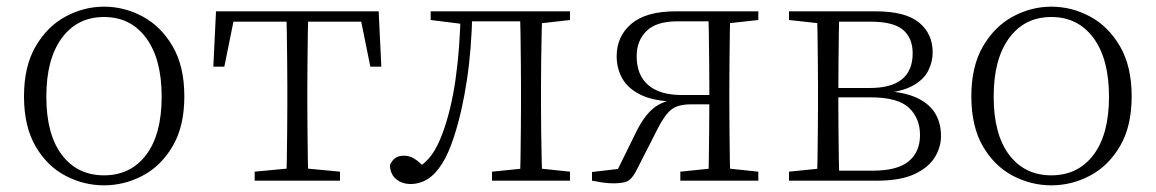

<svg xmlns="http://www.w3.org/2000/svg" viewBox="-20 -542 3467 576"><path d="M292 14Q231 14 176 -15Q121 -44 86.5 -103.5Q52 -163 52 -253Q52 -343 87 -403Q122 -463 177 -492.5Q232 -522 292 -522Q353 -522 408 -492.5Q463 -463 498 -403Q533 -343 533 -253Q533 -163 498 -103.5Q463 -44 408 -15Q353 14 292 14ZM292 -16Q372 -16 418.5 -77.5Q465 -139 465 -252Q465 -365 418.5 -428Q372 -491 292 -491Q212 -491 165.5 -428Q119 -365 119 -252Q119 -139 165.5 -77.5Q212 -16 292 -16Z M620 -342 628 -508H1116L1124 -342H1091L1058 -505L1091 -477H653L686 -505L653 -342ZM744 0V-27L860 -38H884L1000 -27V0ZM839 0Q840 -24 840.5 -64.5Q841 -105 841.5 -148.5Q842 -192 842 -226V-283Q842 -316 841.5 -359.5Q841 -403 840.5 -443.5Q840 -484 839 -508H905Q904 -484 903.5 -443.5Q903 -403 902.5 -359.5Q902 -316 902 -283V-226Q902 -192 902.5 -148.5Q903 -105 903.5 -64.5Q904 -24 905 0Z M1212 10Q1185 10 1167.5 -5.5Q1150 -21 1150 -47Q1156 -61 1166 -68Q1176 -75 1192 -75Q1209 -75 1224.5 -65Q1240 -55 1258 -35V-26H1228V-35Q1256 -52 1274 -76Q1292 -100 1308 -143Q1334 -214 1347 -306.5Q1360 -399 1362 -508H1397Q1395 -396 1380.5 -300.5Q1366 -205 1342 -132Q1326 -82 1306 -50.5Q1286 -19 1262.5 -4.5Q1239 10 1212 10ZM1272 -482V-508H1375V-470H1368ZM1377 -478V-508H1569V-478ZM1456 0V-27L1565 -38H1585L1690 -27V0ZM1540 0Q1541 -24 1541.5 -64.5Q1542 -105 1542.5 -148.5Q1543 -192 1543 -226V-283Q1543 -316 1542.5 -359.5Q1542 -403 1541.5 -443.5Q1541 -484 1540 -508H1607Q1606 -484 1605 -443.5Q1604 -403 1603.5 -359.5Q1603 -316 1603 -283V-226Q1603 -192 1603.5 -148.5Q1604 -105 1605 -64.5Q1606 -24 1607 0ZM1573 -470V-508H1690V-482L1585 -470Z M2007 -508H2255V-482L2146 -470L2138 -478H2012Q1949 -478 1919.5 -449Q1890 -420 1890 -373Q1890 -317 1924.5 -287Q1959 -257 2025 -257H2138V-229H2053Q2013 -229 1993 -212.5Q1973 -196 1951 -152L1893 -38Q1880 -11 1867.5 -1.5Q1855 8 1821 8Q1804 8 1787.5 5.5Q1771 3 1756 0V-26L1859 -38L1825 -17L1888 -145Q1912 -194 1940 -217Q1968 -240 2014 -245L2009 -237Q1944 -238 1904.5 -256.5Q1865 -275 1847.5 -305.5Q1830 -336 1830 -373Q1830 -433 1874 -470.5Q1918 -508 2007 -508ZM2105 0Q2106 -24 2106.5 -65Q2107 -106 2107.5 -152Q2108 -198 2108 -237V-283Q2108 -316 2107.5 -359.5Q2107 -403 2106.5 -443.5Q2106 -484 2105 -508H2171Q2170 -484 2169.5 -443.5Q2169 -403 2168.5 -359.5Q2168 -316 2168 -283V-226Q2168 -192 2168.5 -148.5Q2169 -105 2169.5 -64.5Q2170 -24 2171 0ZM2021 0V-27L2128 -38H2150L2255 -27V0Z M2347 0V-27L2456 -38L2464 -30H2598Q2672 -30 2706 -58Q2740 -86 2740 -137Q2740 -187 2707 -218.5Q2674 -250 2591 -250H2464V-278H2589Q2718 -278 2718 -382Q2718 -428 2689 -452.5Q2660 -477 2592 -477H2464L2456 -470L2347 -482V-508H2607Q2696 -508 2737 -474.5Q2778 -441 2778 -385Q2778 -356 2764.5 -329.5Q2751 -303 2718.5 -285Q2686 -267 2629 -262L2632 -269Q2693 -266 2730.5 -248.5Q2768 -231 2785.5 -202Q2803 -173 2803 -134Q2803 -100 2784 -69.5Q2765 -39 2723 -19.5Q2681 0 2611 0ZM2431 0Q2432 -24 2432.5 -64.5Q2433 -105 2433.5 -148.5Q2434 -192 2434 -226V-283Q2434 -316 2433.5 -359.5Q2433 -403 2432.5 -443.5Q2432 -484 2431 -508H2498Q2497 -484 2496.5 -443Q2496 -402 2495.5 -355Q2495 -308 2495 -267V-226Q2495 -192 2495.5 -148.5Q2496 -105 2496.5 -64.5Q2497 -24 2498 0Z M3134 14Q3073 14 3018 -15Q2963 -44 2928.5 -103.5Q2894 -163 2894 -253Q2894 -343 2929 -403Q2964 -463 3019 -492.5Q3074 -522 3134 -522Q3195 -522 3250 -492.5Q3305 -463 3340 -403Q3375 -343 3375 -253Q3375 -163 3340 -103.5Q3305 -44 3250 -15Q3195 14 3134 14ZM3134 -16Q3214 -16 3260.5 -77.5Q3307 -139 3307 -252Q3307 -365 3260.5 -428Q3214 -491 3134 -491Q3054 -491 3007.5 -428Q2961 -365 2961 -252Q2961 -139 3007.5 -77.5Q3054 -16 3134 -16Z"/></svg>

Font: Noto Serif JP ExtraLight
Style: Regular
Weight: 200
Designer: Ryoko NISHIZUKA  (kana & ideographs); Frank Grießhammer (Latin, Greek & Cyrillic); Wenlong ZHANG  (bopomofo); Sandoll Co
Foundry: Adobe
Version: Version 2.002-H1;hotconv 1.1.0;makeotfexe 2.6.0